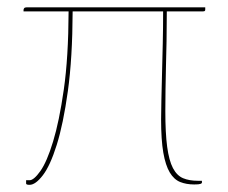

<svg xmlns="http://www.w3.org/2000/svg" viewBox="-20 -500 620 522"><path d="M538 -480V-474Q538 -471 536.5 -470Q535 -469 530.5 -469H433.5Q433.5 -425 432.8 -388.2Q432 -351.5 431.2 -318.8Q430.5 -286 430 -256.5Q429.5 -227 429.5 -198Q429.5 -138 434.5 -100.8Q439.5 -63.5 450.2 -43Q461 -22.5 477.8 -15.5Q494.5 -8.5 518 -8.5H529V-3.5Q529 -1.5 525 0Q521 1.5 508 1.5Q486.5 1.5 469.8 -5.2Q453 -12 441.5 -31.2Q430 -50.5 424 -85Q418 -119.5 418 -175.5Q418 -197 418.8 -229Q419.5 -261 420.5 -299.2Q421.5 -337.5 422.5 -380.8Q423.5 -424 423.5 -469H177.5Q177 -342 164.5 -252.2Q152 -162.5 134.2 -106Q116.5 -49.5 96.5 -23.5Q76.5 2.5 60.5 2.5Q51 2.5 51 -1V-10H60.5Q72 -10 89.8 -35Q107.5 -60 124.2 -114.8Q141 -169.5 153.5 -256.8Q166 -344 166.5 -469H44V-473Q44 -475.5 45.8 -477.8Q47.5 -480 52 -480Z"/></svg>

Font: Lato Hairline
Style: Regular
Weight: 100
Designer: Lukasz Dziedzic
Foundry: tyPoland Lukasz Dziedzic
Version: Version 2.007; 2014-02-27